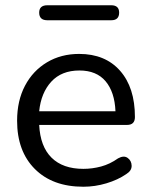

<svg xmlns="http://www.w3.org/2000/svg" viewBox="-20 -701 573 730"><path d="M160 -624Q129 -624 129 -653Q129 -681 160 -681H403Q433 -681 433 -653Q433 -624 403 -624ZM297 9Q180 9 112.5 -58.5Q45 -126 45 -242Q45 -318 75 -375Q105 -432 158.5 -464Q212 -496 281 -496Q380 -496 436.5 -432Q493 -368 493 -256Q493 -226 463 -226H129Q133 -144 176 -101.5Q219 -59 297 -59Q331 -59 364.5 -68Q398 -77 429 -99Q451 -111 465.5 -100.5Q480 -90 480.5 -71Q481 -52 460 -39Q428 -17 384.5 -4Q341 9 297 9ZM129 -278H419Q416 -351 381.5 -392Q347 -433 282 -433Q214 -433 175 -390.5Q136 -348 129 -278Z"/></svg>

Font: Chiron GoRound TC N
Style: Regular
Weight: 350
Designer: Ryoko NISHIZUKA 西塚涼子 (kana, bopomofo & ideographs); Paul D. Hunt (Latin, Greek & Cyrillic); Sandoll Communications 산돌커뮤니
Foundry: Adobe
Version: Version 1.000;hotconv 1.1.1;makeotfexe 2.6.0